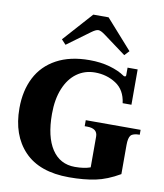

<svg xmlns="http://www.w3.org/2000/svg" viewBox="-104 -1069 990 1162"><g transform="rotate(10 391.5 -487.5)"><path d="M213 -805 374 -985H468L628 -805L601 -776L463 -878Q436 -898 421 -898Q406 -898 379 -878L240 -776ZM32 -350Q32 -458 73.5 -539Q115 -620 198 -665Q281 -710 400 -710Q469 -710 525 -694Q581 -678 617 -653Q620 -650 626 -650Q634 -650 634 -659V-705H696V-488H642Q632 -568 575 -605Q518 -642 446 -642Q383 -642 334.5 -607Q286 -572 259 -506Q232 -440 232 -350Q232 -210 282 -134Q332 -58 424 -58Q481 -58 519 -72V-261Q519 -311 455 -311H440V-348H777V-318Q736 -318 722.5 -302.5Q709 -287 709 -242V-64Q632 -19 561.5 -4.5Q491 10 400 10Q218 10 125 -87Q32 -184 32 -350Z"/></g></svg>

Font: Taviraj ExtraBold
Style: Regular
Weight: 800
Designer: Katatrad Team
Foundry: CadsonDemak
Version: Version 1.001